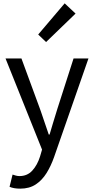

<svg xmlns="http://www.w3.org/2000/svg" viewBox="-20 -892 561 1146"><path d="M101 234Q62 234 37 223L55 150Q63 153 74.5 156Q86 159 96 159Q143 159 173 126Q203 93 219 42L231 1L13 -543H108L219 -241Q222 -231 226 -221Q248 -155 271 -89H276Q286 -120 295 -153Q309 -199 322 -241L419 -543H508L303 45Q284 99 257.5 141.5Q231 184 193 209Q155 234 101 234ZM255 -641 208 -686 366 -872 431 -811Z"/></svg>

Font: Noto Sans CJK KR Regular (TTF)
Style: Regular
Weight: 400
Designer: Ryoko NISHIZUKA 西塚涼子 (kana & ideographs); Paul D. Hunt (Latin, Greek & Cyrillic); Wenlong ZHANG 张文龙 (bopomofo); Sandoll 
Foundry: Adobe Systems Incorporated
Version: Version 1.004;PS 1.004;hotconv 1.0.82;makeotf.lib2.5.63406